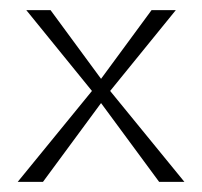

<svg xmlns="http://www.w3.org/2000/svg" viewBox="-20 -360 400 380"><path d="M65 0H15L162 -180L32 -340H80L180 -204L280 -340H328L198 -180L345 0H295L180 -156Z"/></svg>

Font: Glametrix
Style: Light
Weight: 300
Designer: gluk
Foundry: gluk
Version: Version 0.40